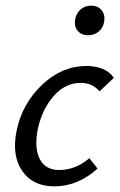

<svg xmlns="http://www.w3.org/2000/svg" viewBox="-20 -655 424 681"><path d="M293 -530Q268 -530 255 -546.5Q242 -563 247 -588Q251 -609 266.5 -622Q282 -635 303 -635Q328 -635 341 -618Q354 -601 349 -576Q345 -555 329.5 -542.5Q314 -530 293 -530ZM333 -331Q308 -361 266 -361Q211 -361 170 -314Q129 -267 114 -197Q101 -130 121 -91Q141 -52 190 -52Q248 -52 297 -94L326 -57Q256 6 173 6Q96 6 58.5 -49Q21 -104 39 -192Q59 -288 129.5 -354.5Q200 -421 286 -421Q354 -421 384 -379Z"/></svg>

Font: EauTestInfant Medium
Style: Italic
Weight: 500
Italic angle: -12°
Designer: Christian Thalmann (Catharsis Fonts)
Version: Version 0.001;PS 000.001;hotconv 1.0.88;makeotf.lib2.5.64775